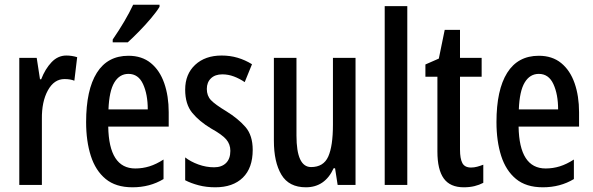

<svg xmlns="http://www.w3.org/2000/svg" viewBox="-20 -786 2519 816"><path d="M262 -550Q285 -550 308 -543L296 -443Q279 -450 254 -450Q210 -450 183.5 -402Q157 -354 158 -280V0H62V-540H136L150 -449H155Q172 -493 199 -521.5Q226 -550 262 -550Z M526 -549Q583 -549 621 -518Q659 -487 678 -432.5Q697 -378 697 -309V-248H440Q443 -70 555 -70Q586 -70 615 -79Q644 -88 675 -108V-25Q617 10 543 10Q472 10 429 -25.5Q386 -61 366 -123.5Q346 -186 346 -267Q346 -404 391.5 -476.5Q437 -549 526 -549ZM526 -472Q488 -472 466 -435.5Q444 -399 441 -321H608Q608 -385 588 -428.5Q568 -472 526 -472ZM658 -757Q646 -737 622 -708.5Q598 -680 571 -652.5Q544 -625 523 -606H459V-618Q514 -698 546 -766H658Z M1054 -149Q1054 -72 1012 -31Q970 10 895 10Q857 10 824.5 1.5Q792 -7 767 -20V-117Q790 -99 823 -87Q856 -75 890 -75Q922 -75 940.5 -93Q959 -111 959 -145Q959 -173 941.5 -193.5Q924 -214 877 -240Q827 -270 797 -306.5Q767 -343 767 -405Q767 -471 809.5 -510.5Q852 -550 922 -550Q958 -550 990 -540.5Q1022 -531 1051 -513L1020 -437Q998 -452 974 -461Q950 -470 925 -470Q894 -470 876.5 -453Q859 -436 859 -408Q859 -379 876.5 -360.5Q894 -342 942 -313Q992 -282 1023 -246.5Q1054 -211 1054 -149Z M1491 -540V0H1415L1404 -71H1398Q1361 10 1280 10Q1208 10 1176 -43.5Q1144 -97 1144 -188V-540H1240V-210Q1240 -76 1302 -76Q1355 -76 1375 -120.5Q1395 -165 1395 -256V-540Z M1711 0H1615V-760H1711Z M1982 -74Q1995 -74 2008 -77.5Q2021 -81 2034 -86V-9Q2017 0 1996.5 5Q1976 10 1951 10Q1893 10 1866 -27.5Q1839 -65 1839 -142V-460H1788V-512L1845 -537L1870 -659H1935V-540H2027V-460H1935V-150Q1935 -112 1945 -93Q1955 -74 1982 -74Z M2270 -549Q2327 -549 2365 -518Q2403 -487 2422 -432.5Q2441 -378 2441 -309V-248H2184Q2187 -70 2299 -70Q2330 -70 2359 -79Q2388 -88 2419 -108V-25Q2361 10 2287 10Q2216 10 2173 -25.5Q2130 -61 2110 -123.5Q2090 -186 2090 -267Q2090 -404 2135.5 -476.5Q2181 -549 2270 -549ZM2270 -472Q2232 -472 2210 -435.5Q2188 -399 2185 -321H2352Q2352 -385 2332 -428.5Q2312 -472 2270 -472Z"/></svg>

Font: Noto Sans Georgian ExtraCondensed Medium
Style: Regular
Weight: 500
Width: 2
Designer: Monotype Design Team, Akaki Razmadze
Foundry: Google LLC
Version: Version 2.005; ttfautohint (v1.8.4.7-5d5b)